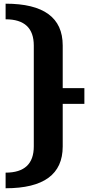

<svg xmlns="http://www.w3.org/2000/svg" viewBox="-20 -879 478 1021"><path d="M9.8 122.1Q9.8 122.1 9.8 39.1Q159.7 39.1 159.7 -100.6V-636.7Q159.7 -776.4 9.8 -776.4V-859.4Q313.5 -859.4 313.5 -637.2V-410.2H428.7V-326.7H313.5V-100.1Q313.5 122.1 9.8 122.1Z"/></svg>

Font: Berenika
Style: Bold
Weight: 700
Designer: Wojciech Kalinowski "wmk69" (wmk69@o2.pl)
Foundry: Wojciech Kalinowski "wmk69" (wmk69@o2.pl)
Version: Version 3.1.0; 2021-05-14